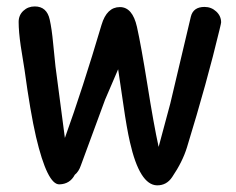

<svg xmlns="http://www.w3.org/2000/svg" viewBox="-20 -528 724 588"><path d="M652.3 -437Q614.3 -277.8 552.7 -77.1Q539.1 -32.7 507.3 14.2Q490.2 40 460.9 39.6Q407.7 38.6 377.9 -92.8Q368.2 -134.8 357.9 -207L341.8 -315.9L301.8 -222.7L227.5 -21Q221.2 -2.4 209 7.3Q194.3 35.6 162.1 36.6Q125 38.1 90.3 -108.9Q72.8 -184.6 55.2 -314L43.5 -387.2Q37.1 -431.2 37.1 -460.9Q37.1 -481.4 51.5 -494.9Q65.9 -508.3 86.4 -508.3Q123.5 -508.3 132.3 -467.8Q138.7 -439 142.6 -396.5L149.9 -324.7L178.7 -105.5Q232.9 -255.9 291 -452.1Q307.1 -506.3 347.2 -506.3Q385.7 -506.3 399.4 -445.8Q412.1 -388.7 431.2 -270Q450.7 -147 465.8 -78.1L501.5 -210.9L564.5 -477.1Q571.8 -506.8 606.4 -506.8Q627 -506.8 642.1 -492.9Q657.2 -479 657.2 -459.5Q657.2 -457 652.3 -437Z"/></svg>

Font: Righma Çiddhi
Style: Regular
Weight: 400
Designer: R.S. Wihananto
Foundry: R.S. Wihananto
Version: Version 2.0.1